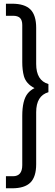

<svg xmlns="http://www.w3.org/2000/svg" viewBox="-20 -815 295 1035"><path d="M175 -210V70Q175 138 144 169Q113 200 45 200H12V135H50Q100 135 100 75V-190Q100 -276 130 -312Q144 -329 166 -340Q121 -363 109 -404Q100 -437 100 -480V-680Q100 -706 88 -718Q76 -730 50 -730H12V-795H45Q113 -795 144 -764Q175 -733 175 -665V-470Q175 -381 241 -362V-318Q175 -299 175 -210Z"/></svg>

Font: Cherry Swash
Style: Regular
Weight: 400
Designer: Kasatkina Nataliya
Foundry: Nataliya Kasatkina
Version: Version 1.001